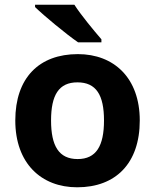

<svg xmlns="http://www.w3.org/2000/svg" viewBox="-20 -786 659 816"><path d="M296 -766H129V-756C167 -719 261 -641 312 -606H411V-619C379 -656 325 -721 296 -766ZM574 -274C574 -455 464 -556 311 -556C146 -556 45 -455 45 -274C45 -92 155 10 308 10C472 10 574 -92 574 -274ZM197 -274C197 -382 230 -436 309 -436C389 -436 422 -382 422 -274C422 -166 389 -110 310 -110C230 -110 197 -166 197 -274Z"/></svg>

Font: Noto Sans Bassa Vah
Style: Bold
Weight: 700
Designer: Monotype Design Team
Foundry: Monotype Imaging Inc.
Version: Version 2.002